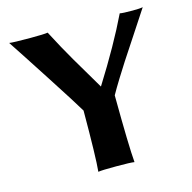

<svg xmlns="http://www.w3.org/2000/svg" viewBox="-98 -746 848 847"><g transform="rotate(-15 326.5 -322.5)"><path d="M406.2 -304.2Q407.7 -69.8 414.1 2.9Q397.9 0 331.1 0Q265.1 0 249 2.9Q255.4 -61 255.9 -274.9Q230.5 -317.9 144.5 -450.9Q58.6 -584 16.1 -647.9Q33.2 -645 113.8 -645Q174.8 -645 191.9 -647.9Q210 -612.8 232.4 -572Q254.9 -531.2 269.8 -505.9Q284.7 -480.5 315.2 -429Q345.7 -377.4 357.4 -357.4Q459.5 -520 521 -647.9Q533.2 -645 579.1 -645Q613.3 -645 626 -647.9Q599.1 -606.4 553 -536.6Q506.8 -466.8 487.8 -437.5Q468.8 -408.2 445.1 -369.9Q421.4 -331.5 406.2 -304.2Z"/></g></svg>

Font: Linux Biolinum
Style: Bold
Weight: 700
Designer: Philipp H. Poll
Foundry: Philipp H. Poll
Version: Version 1.3.2 ; ttfautohint (v0.9)